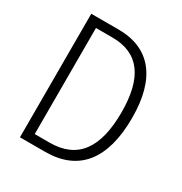

<svg xmlns="http://www.w3.org/2000/svg" viewBox="-167 -837 910 961"><g transform="rotate(30 288.0 -357.0)"><path d="M522 -365C522 -593 425 -714 241 -714H84V0H229C422 0 522 -124 522 -365ZM462 -362C462 -156 387 -51 226 -51H140V-664H235C390 -664 462 -561 462 -362Z"/></g></svg>

Font: Noto Sans Display SemiCondensed Light
Style: Regular
Weight: 300
Width: 4
Designer: Monotype Design Team
Foundry: Monotype Imaging Inc.
Version: Version 1.900